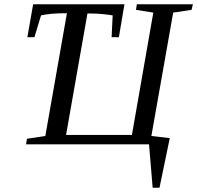

<svg xmlns="http://www.w3.org/2000/svg" viewBox="-20 -675 922 898"><path d="M882 -655 876 -629 790 -616 688 -39 774 -29 726 203H694L677 0H102L106 -26L192 -39L293 -613H283Q216 -613 172 -603L141 -501H108L135 -655H562L536 -501H502L507 -603Q492 -606 461 -609Q430 -612 398 -612H389L289 -44H597L697 -616L616 -629L620 -655Z"/></svg>

Font: Libra Serif Modern
Style: Italic
Weight: 400
Italic angle: -12°
Designer: Stefan Peev, Context Ltd
Foundry: Stefan Peev, Context Ltd
Version: Version 1.000